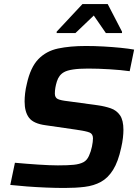

<svg xmlns="http://www.w3.org/2000/svg" viewBox="-20 -924 685 952"><path d="M300 8Q257 8 208.5 6Q160 4 113.5 0.5Q67 -3 31 -7L54 -117Q108 -112 168 -108Q228 -104 267 -104Q317 -104 346 -107Q375 -110 394 -120Q411 -129 421 -151Q431 -173 436 -197.5Q441 -222 441 -238Q441 -260 424 -267Q407 -274 358 -281L206 -303Q146 -311 124 -340Q102 -369 102 -421Q102 -439 104.5 -461.5Q107 -484 113 -508Q131 -590 170 -630.5Q209 -671 268 -683.5Q327 -696 406 -696Q449 -696 493.5 -693.5Q538 -691 578 -687Q618 -683 645 -678L623 -571Q581 -577 523.5 -580.5Q466 -584 417 -584Q328 -584 297 -566Q272 -552 262 -520Q252 -488 252 -460Q252 -440 266.5 -433Q281 -426 318 -422L465 -402Q500 -397 529 -387Q558 -377 575 -352.5Q592 -328 592 -280Q592 -263 589.5 -240.5Q587 -218 581 -192Q566 -122 540.5 -81.5Q515 -41 480 -22Q445 -3 400 2.5Q355 8 300 8ZM261 -760V-767L389 -904H514L585 -767V-760H505L445 -847L354 -760Z"/></svg>

Font: Saira SemiBold
Style: Italic
Weight: 600
Italic angle: -12°
Designer: Hector Gatti with collaboration of the Omnibus-Type team
Foundry: Omnibus-Type
Version: Version 1.100; ttfautohint (v1.8.3)